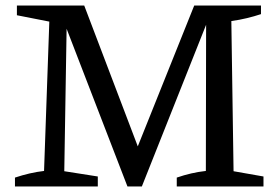

<svg xmlns="http://www.w3.org/2000/svg" viewBox="-20 -673 1005 693"><path d="M823 -55 931 -36V0H618V-32Q644 -41 670 -47Q696 -53 723 -56L724 -616L736 -614L492 0H440L207 -604L221 -605L212 -55L333 -36V0H34V-32Q61 -41 87 -47Q113 -53 139 -56L158 -595L41 -618V-653H284L489 -114H465L681 -653H922V-622Q898 -614 871 -607.5Q844 -601 815 -597Z"/></svg>

Font: Piazzolla 24pt Medium
Style: Regular
Weight: 500
Designer: Juan Pablo del Peral
Foundry: Huerta Tipografica
Version: Version 2.005